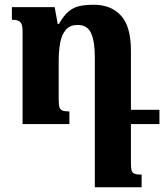

<svg xmlns="http://www.w3.org/2000/svg" viewBox="-20 -522 696 808"><path d="M531 162Q531 183 533.5 194Q536 205 546 209Q556 213 576 213V266H379V-282Q379 -347 363.5 -382Q348 -417 307 -417Q274 -417 256.5 -396Q239 -375 233 -340.5Q227 -306 227 -265V-102Q227 -82 230 -71.5Q233 -61 242.5 -57Q252 -53 272 -53V0H75V-391Q75 -411 70.5 -421Q66 -431 56 -435Q46 -439 30 -439V-492H210L223 -421H228Q248 -457 269.5 -474.5Q291 -492 317 -497Q343 -502 374 -502Q448 -502 489.5 -456Q531 -410 531 -309ZM491 0V-60H651V0Z"/></svg>

Font: Noto Serif Armenian
Style: Regular
Weight: 400
Designer: Monotype Design Team
Foundry: Monotype Imaging Inc.
Version: Version 2.007